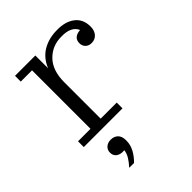

<svg xmlns="http://www.w3.org/2000/svg" viewBox="-218 -636 989 989"><g transform="rotate(-45 276.5 -141.5)"><path d="M46 0V-42H137V-468H55V-510H203V-417Q225 -471 270 -497.5Q315 -524 375 -524Q436 -525 473 -496.5Q510 -468 510 -414Q510 -385 494.5 -367.5Q479 -350 454 -350Q433 -350 420.5 -362.5Q408 -375 408 -394Q408 -436 459 -440Q439 -486 366 -484Q300 -484 255.5 -438.5Q211 -393 211 -307V-42H328V0ZM136 241Q156 219 168 199Q180 179 182 159Q155 162 138 150.5Q121 139 121 116Q121 96 135 83.5Q149 71 171 71Q195 71 210 85.5Q225 100 225 130Q225 163 209.5 191Q194 219 171 241Z"/></g></svg>

Font: Montagu Slab 16pt Light
Style: Regular
Weight: 300
Designer: Florian Karsten
Foundry: Florian Karsten
Version: Version 1.000; ttfautohint (v1.8.3)